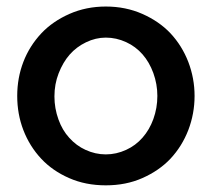

<svg xmlns="http://www.w3.org/2000/svg" viewBox="-20 -552 642 582"><path d="M300.8 9.8Q239.3 9.8 189.5 -12.2Q139.2 -34.2 105 -70.8Q69.8 -108.4 50.8 -157.7Q32.2 -206.1 32.2 -261.2Q32.2 -315.9 50.8 -364.3Q69.3 -412.6 105.5 -451.2Q139.6 -487.3 190.4 -509.8Q241.2 -532.2 300.8 -532.2Q360.8 -532.2 411.6 -509.8Q462.4 -487.3 496.6 -451.2Q531.7 -413.6 550.8 -364.3Q569.8 -314.5 569.8 -261.2Q569.8 -207.5 550.8 -157.7Q531.7 -108.4 496.6 -70.8Q462.4 -34.7 411.6 -12.2Q361.8 9.8 300.8 9.8ZM145 -259.8Q145 -223.6 157.2 -189.9Q168.9 -157.2 189.9 -134.3Q211.4 -110.4 239.3 -97.7Q269 -84 300.8 -84Q332.5 -84 362.3 -97.7Q391.1 -110.8 412.1 -134.8Q433.1 -158.7 444.8 -190.9Q457 -224.6 457 -261.2Q457 -296.9 444.8 -330.6Q432.6 -363.8 412.1 -387.2Q391.1 -411.1 362.3 -424.3Q332.5 -438 300.8 -438Q270 -438 240.7 -423.8Q211.4 -409.7 190.9 -386.2Q170.9 -363.3 157.7 -329.6Q145 -296.9 145 -259.8Z"/></svg>

Font: Rising Sun DemiBold
Style: DemiBold
Weight: 600
Designer: Matt McInerney, Pablo Impallari, Rodrigo Fuenzalida
Foundry: Matt McInerney, Pablo Impallari, Rodrigo Fuenzalida
Version: Version 1.000